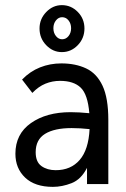

<svg xmlns="http://www.w3.org/2000/svg" viewBox="-20 -717 490 748"><path d="M186 11Q116 11 78 -25Q40 -61 40 -118Q40 -195 100.5 -237.5Q161 -280 255 -280Q271 -280 289.5 -279Q308 -278 328 -276Q322 -349 294.5 -375.5Q267 -402 214 -402Q184 -402 157 -391Q130 -380 106 -355L66 -407Q97 -439 136 -454.5Q175 -470 219 -470Q274 -470 315.5 -450.5Q357 -431 379.5 -383Q402 -335 402 -250V0H319V-63Q296 -18 259 -3.5Q222 11 186 11ZM119 -124Q119 -86 141.5 -70Q164 -54 197 -54Q256 -54 290.5 -94Q325 -134 329 -214Q292 -218 259 -218Q192 -218 155.5 -195.5Q119 -173 119 -124ZM221 -514Q186 -514 160 -541Q134 -568 134 -606Q134 -643 160 -670Q186 -697 221 -697Q257 -697 283 -670.5Q309 -644 309 -606Q309 -568 283 -541Q257 -514 221 -514ZM222 -564Q237 -564 247 -576.5Q257 -589 257 -607Q257 -625 247 -637.5Q237 -650 222 -650Q208 -650 198 -637.5Q188 -625 188 -607Q188 -589 198 -576.5Q208 -564 222 -564Z"/></svg>

Font: Inconsolata SemiCondensed Medium
Style: Regular
Weight: 500
Width: 4
Monospace: yes
Designer: Raph Levien, Cyreal, Brenton Simpson
Foundry: Raph Levien, Cyreal, Google
Version: Version 3.001; ttfautohint (v1.8.2.53-6de2)